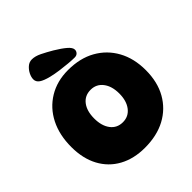

<svg xmlns="http://www.w3.org/2000/svg" viewBox="-216 -931 1072 1072"><g transform="rotate(-45 320.0 -395.0)"><path d="M309 3Q222 3 157 -32.5Q92 -68 56.5 -134Q21 -200 21 -291Q21 -386 57 -457Q93 -528 159 -568Q225 -608 312 -608Q406 -608 474.5 -569.5Q543 -531 581 -462Q619 -393 619 -301Q619 -207 580.5 -139Q542 -71 473 -34Q404 3 309 3ZM323 -185Q368 -185 395 -220Q422 -255 422 -313Q422 -371 395 -406Q368 -441 323 -441Q277 -441 250.5 -406.5Q224 -372 224 -313Q224 -255 250.5 -220Q277 -185 323 -185ZM420 -661Q420 -649 411.5 -640Q403 -631 388 -631Q369 -631 339.5 -633.5Q310 -636 277 -640.5Q244 -645 215 -652Q175 -662 156.5 -675Q138 -688 138 -708Q138 -725 147.5 -744.5Q157 -764 173.5 -778.5Q190 -793 211 -793Q237 -793 267.5 -778Q298 -763 332 -743Q372 -719 396 -698.5Q420 -678 420 -661Z"/></g></svg>

Font: DynaPuff SemiBold
Style: Regular
Weight: 600
Designer: Toshi Omagari, Jennifer Daniel
Foundry: Google Fonts
Version: Version 2.000